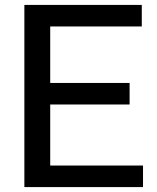

<svg xmlns="http://www.w3.org/2000/svg" viewBox="-20 -760 636 780"><path d="M79 0V-740H556V-652.5H184V-87.5H561V0ZM144 -335.5V-423H506.5V-335.5Z"/></svg>

Font: Encode Sans Condensed Thin Medium
Style: Regular
Weight: 500
Version: Version 3.002